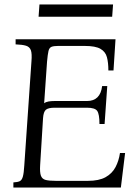

<svg xmlns="http://www.w3.org/2000/svg" viewBox="-20 -841 604 861"><path d="M40 0V-23Q59 -24 68.5 -28.5Q78 -33 82.5 -49Q87 -65 89 -100L121 -565Q124 -600 118.5 -615.5Q113 -631 96.5 -636Q80 -641 50 -642V-665H498L489 -525H466Q466 -560 459.5 -584.5Q453 -609 430.5 -622Q408 -635 360 -635H240Q221 -635 211 -631Q201 -627 197.5 -612.5Q194 -598 191 -565L178 -378Q186 -384 198 -386Q210 -388 225 -388H370Q430 -388 438 -455H461L449 -285H426Q426 -329 416 -343.5Q406 -358 370 -358H225Q197 -358 186 -349Q175 -340 173 -311L160 -100Q158 -68 163.5 -53Q169 -38 185 -34Q201 -30 231 -30H374Q424 -30 453.5 -46.5Q483 -63 498 -91.5Q513 -120 518 -155H541L522 0ZM157 -821H487L483 -766H153Z"/></svg>

Font: Bona Nova SC
Style: Italic
Weight: 400
Italic angle: -4°
Designer: Mateusz Machalski
Foundry: Capitalics
Version: Version 4.001; ttfautohint (v1.8.4.7-5d5b)